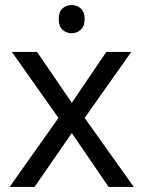

<svg xmlns="http://www.w3.org/2000/svg" viewBox="-20 -742 569 762"><path d="M265 -722Q285 -722 300.5 -708.5Q316 -695 316 -666Q316 -638 300.5 -624Q285 -610 265 -610Q243 -610 228 -624Q213 -638 213 -666Q213 -695 228 -708.5Q243 -722 265 -722ZM212 -274 27 -536H127L265 -334L402 -536H501L316 -274L511 0H411L265 -214L117 0H18Z"/></svg>

Font: mlyalm115
Style: Regular
Weight: 400
Designer: Jelle Bosma - Monotype Design Team
Foundry: Monotype Imaging Inc.
Version: Version 2.103